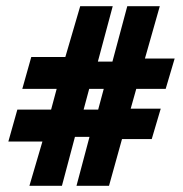

<svg xmlns="http://www.w3.org/2000/svg" viewBox="-20 -600 590 620"><path d="M7 -143H117L75 0H180L222 -158H269L227 0H332L374 -151H470L499 -249H402L420 -313H515L544 -411H448L496 -580H391L343 -401H296L344 -580H239L191 -416H81L52 -313H163L145 -246H36ZM250 -246 268 -313H315L297 -246Z"/></svg>

Font: Charger Sport
Style: Blk
Weight: 900
Designer: Jasper
Foundry: Cannot Into Space Fonts
Version: Version 1.1